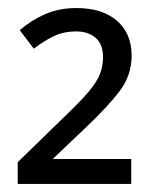

<svg xmlns="http://www.w3.org/2000/svg" viewBox="-20 -873 390 477"><path d="M306 -416H24V-470L139 -582Q180 -621 200.5 -645.5Q221 -670 228.5 -689.5Q236 -709 236 -731Q236 -763 217.5 -779Q199 -795 169 -795Q139 -795 114.5 -783.5Q90 -772 64 -752L29 -798Q58 -823 92.5 -838Q127 -853 170 -853Q234 -853 270.5 -821.5Q307 -790 307 -735Q307 -686 277.5 -647Q248 -608 192 -555L111 -478H306Z"/></svg>

Font: TSCustom
Style: Regular
Weight: 400
Designer: Monotype Design Team
Foundry: Monotype Imaging Inc.
Version: Version 2.004; ttfautohint (v1.8.3) -l 8 -r 50 -G 200 -x 14 